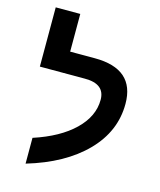

<svg xmlns="http://www.w3.org/2000/svg" viewBox="-123 -901 846 1018"><g transform="rotate(15 300.0 -392.0)"><path d="M115.2 -112.8Q255.9 -158.7 334 -234.4Q412.1 -310.1 412.1 -400.9Q412.1 -487.8 303.2 -487.8H55.2V-813H189.9V-606H325.2Q544.9 -606 544.9 -414.1Q544.9 -262.7 431.2 -147Q317.4 -31.2 115.2 28.8Z"/></g></svg>

Font: Cousine
Style: Bold
Weight: 700
Monospace: yes
Designer: Steve Matteson
Foundry: Ascender Corporation
Version: Version 1.20